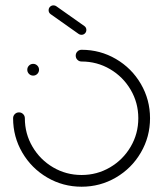

<svg xmlns="http://www.w3.org/2000/svg" viewBox="-20 -707 618 727"><path d="M83.3 -443Q83.3 -452.2 89.8 -458.7Q96.3 -465.2 105.6 -465.2Q114.8 -465.2 121.3 -458.7Q127.8 -452.2 127.8 -443Q127.8 -433.7 121.3 -427.2Q114.8 -420.7 105.6 -420.7Q96.3 -420.7 89.8 -427.2Q83.3 -433.7 83.3 -443ZM266.7 -496.3Q266.7 -505.6 273.1 -512Q279.6 -518.5 288.9 -518.5Q359.3 -518.5 418.9 -483.7Q478.5 -448.9 513.3 -389.3Q548.1 -329.6 548.1 -259.3Q548.1 -188.9 513.3 -129.3Q478.5 -69.6 418.9 -34.8Q359.3 0 288.9 0Q218.5 0 158.9 -34.8Q99.3 -69.6 64.4 -129.3Q29.6 -188.9 29.6 -259.3Q29.6 -268.5 36.1 -275Q42.6 -281.5 51.9 -281.5Q61.1 -281.5 67.6 -275Q74.1 -268.5 74.1 -259.3Q74.1 -200.7 103 -151.5Q131.9 -102.2 181.1 -73.3Q230.4 -44.4 288.9 -44.4Q347.4 -44.4 396.7 -73.3Q445.9 -102.2 474.8 -151.5Q503.7 -200.7 503.7 -259.3Q503.7 -317.8 474.8 -367Q445.9 -416.3 396.7 -445.2Q347.4 -474.1 288.9 -474.1Q279.6 -474.1 273.1 -480.6Q266.7 -487 266.7 -496.3ZM164.1 -668.1Q164.1 -675.9 169.4 -681.3Q174.8 -686.7 182.6 -686.7Q188.9 -686.7 193.3 -683.3L299.3 -608.5Q307 -603 307 -593.7Q307 -585.9 301.7 -580.6Q296.3 -575.2 288.5 -575.2Q282.2 -575.2 277.8 -578.5L171.9 -653.3Q164.1 -658.9 164.1 -668.1Z"/></svg>

Font: 26F Galaxy Hebrew
Style: Regular
Weight: 400
Designer: C₂₉H₂₅N₃O₅
Version: Version 1.000